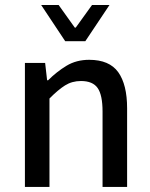

<svg xmlns="http://www.w3.org/2000/svg" viewBox="-20 -736 592 756"><path d="M78.1 0V-488.3H157.7L165.5 -419.9H169.4Q203.1 -453.6 241.9 -477.1Q280.8 -500.5 331.1 -500.5Q410.6 -500.5 445.6 -451.7Q480.5 -402.8 480.5 -309.6V0H383.8V-296.9Q383.8 -361.8 364.5 -389.4Q345.2 -417 298.8 -417Q263.7 -417 236.1 -399.7Q208.5 -382.3 174.8 -348.1V0ZM236.8 -573.7 142.1 -716.3H210.9L274.4 -627.4H278.3L342.3 -716.3H411.1L315.9 -573.7Z"/></svg>

Font: Varta Light SemiBold
Style: Regular
Weight: 600
Version: Version 1.004